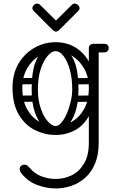

<svg xmlns="http://www.w3.org/2000/svg" viewBox="-20 -745 658 1074"><path d="M293 309Q240 309 188.5 290Q137 271 100 225Q90 212 90 200Q90 189 99 182Q107 176 116 176Q132 176 144 192Q173 227 212 241.5Q251 256 293 256Q339 256 381 235.5Q423 215 450 170Q477 125 477 54V-474Q477 -500 505 -500Q532 -500 532 -474V54Q532 122 511.5 170.5Q491 219 456.5 249.5Q422 280 379.5 294.5Q337 309 293 309ZM291 10Q231 10 175.5 -17.5Q120 -45 85 -104Q50 -163 50 -255Q50 -333 84 -390Q118 -447 173 -478Q228 -509 291 -509Q355 -509 404.5 -478Q454 -447 483 -390Q512 -333 512 -255Q512 -163 481.5 -104Q451 -45 401 -17.5Q351 10 291 10ZM291 -40Q337 -40 379.5 -63Q422 -86 449.5 -133.5Q477 -181 477 -254Q477 -316 450.5 -362Q424 -408 382 -433.5Q340 -459 291 -459Q243 -459 200.5 -433.5Q158 -408 131.5 -362Q105 -316 105 -254Q105 -181 132 -133.5Q159 -86 202 -63Q245 -40 291 -40ZM478 -476Q478 -481 481 -486Q484 -491 488 -495Q490 -497 495.5 -498.5Q501 -500 512 -500H563Q575 -500 582 -493Q588 -488 588 -476Q588 -465 582 -459Q575 -452 563 -452H512Q491 -452 487 -459Q480 -463 478 -476ZM385 -193Q387 -210 402 -210L496 -211Q514 -209 514 -193Q514 -174 498 -176L403 -175Q396 -175 390.5 -179.5Q385 -184 385 -193ZM392 -291Q394 -308 409 -308L503 -309Q521 -307 521 -291Q521 -272 505 -274L410 -273Q403 -273 397.5 -277.5Q392 -282 392 -291ZM59 -193Q61 -212 76 -210L170 -211Q188 -209 188 -193Q188 -174 172 -176L77 -175Q70 -175 64.5 -179.5Q59 -184 59 -193ZM59 -291Q61 -310 76 -308L170 -309Q188 -307 188 -291Q188 -272 172 -274L77 -273Q70 -273 64.5 -277.5Q59 -282 59 -291ZM288 -6Q254 -8 224 -35.5Q194 -63 175.5 -115.5Q157 -168 157 -244Q157 -337 175.5 -389.5Q194 -442 224 -463.5Q254 -485 288 -485L291 -459Q270 -459 247 -433Q224 -407 208 -359.5Q192 -312 192 -245Q192 -185 208 -138.5Q224 -92 247.5 -66Q271 -40 291 -40ZM288 -6 291 -40Q307 -40 323.5 -59Q340 -78 353.5 -109Q367 -140 375.5 -176Q384 -212 384 -245Q384 -307 370.5 -355.5Q357 -404 335.5 -431.5Q314 -459 291 -459L288 -485Q322 -485 352 -463.5Q382 -442 400.5 -389.5Q419 -337 419 -244Q419 -168 400.5 -115.5Q382 -63 352 -35.5Q322 -8 288 -6ZM203 -719 293 -630 383 -719Q389 -725 398 -725Q408 -725 416 -717Q425 -708 425 -699Q425 -691 418 -684L311 -577Q302 -568 293 -568Q284 -568 275 -577L168 -684Q161 -691 161 -699Q161 -708 170 -717Q178 -725 188 -725Q197 -725 203 -719Z"/></svg>

Font: Nsibidi Libre Uzo
Style: Regular
Weight: 400
Designer: Oluwaseun Badejo
Version: Version 1.021